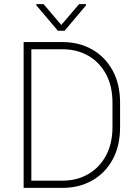

<svg xmlns="http://www.w3.org/2000/svg" viewBox="-20 -916 675 936"><path d="M294.9 -766.1H262.2L156.7 -890.6V-896H192.4L278.8 -794.4L365.7 -896H399.4V-890.1ZM284.2 -710.9Q365.7 -710.9 429.2 -674.8Q492.7 -638.7 529.1 -572.3Q565.4 -505.9 565.4 -414.6V-296.4Q565.4 -205.1 529.1 -138.4Q492.7 -71.8 429 -35.9Q365.2 0 283.2 0H95.2V-710.9ZM528.3 -296.4V-416Q528.3 -495.6 497.1 -554Q465.8 -612.3 410.9 -644Q356 -675.8 284.2 -675.8H132.8V-35.2H283.2Q355.5 -35.2 410.6 -67.4Q465.8 -99.6 497.1 -158.2Q528.3 -216.8 528.3 -296.4Z"/></svg>

Font: Robert Sans ExtraLight
Style: Regular
Weight: 250
Designer: Christian Robertson (extended by Adam Twardoch)
Foundry: Google
Version: Version 12.135;April 2, 2019;FontCreator 11.5.0.2425 64-bit;